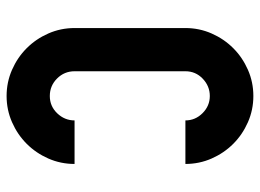

<svg xmlns="http://www.w3.org/2000/svg" viewBox="-123 -652 788 582"><g transform="rotate(90 271.0 -361.0)"><path d="M271 -735Q313 -735 350.5 -718.5Q388 -702 416 -674Q444 -646 460.5 -608.5Q477 -571 477 -529H345Q345 -559 323 -581Q301 -603 271 -603Q241 -603 218.5 -581.5Q196 -560 196 -529V-193Q196 -162 218 -140Q240 -118 271 -118Q302 -118 323.5 -140.5Q345 -163 345 -193H477Q477 -151 460.5 -113.5Q444 -76 416 -48Q388 -20 350.5 -3.5Q313 13 271 13Q229 13 191.5 -3.5Q154 -20 126 -48Q98 -76 81.5 -113.5Q65 -151 65 -193V-529Q65 -571 81.5 -608.5Q98 -646 126 -674Q154 -702 191.5 -718.5Q229 -735 271 -735Z"/></g></svg>

Font: PostBus
Style: Regular
Weight: 400
Designer: Peter Wiegel
Version: Version 1.001